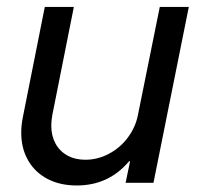

<svg xmlns="http://www.w3.org/2000/svg" viewBox="-20 -538 589 565"><path d="M431.6 0H349.6L362.8 -63.5H359.9Q299.8 7.8 206.1 7.8Q156.2 7.8 119.4 -11.7Q82.5 -31.2 62.5 -66.4Q42.5 -101.6 42.5 -147.5Q42.5 -168.9 46.9 -191.4L111.8 -517.6H197.3L133.8 -198.7Q130.9 -182.6 130.9 -168Q130.9 -138.7 143.1 -116Q155.3 -93.3 178 -80.6Q200.7 -67.9 231 -67.9Q267.1 -67.9 300 -85.2Q333 -102.5 355.7 -132.6Q378.4 -162.6 385.7 -198.7L450.2 -517.6H535.6Z"/></svg>

Font: Reddit Sans Chocolate
Style: Italic
Weight: 400
Italic angle: -11.25°
Designer: Stephen Hutchings
Version: Version 1.013